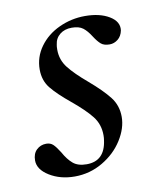

<svg xmlns="http://www.w3.org/2000/svg" viewBox="-56 -443 418 500"><g transform="rotate(-10 153.0 -192.5)"><path d="M8 -48Q8 -66 18.5 -76Q29 -86 44 -86Q55 -86 62 -79.5Q69 -73 79 -57Q90 -37 103 -26Q116 -15 139 -15Q187 -15 194 -69Q195 -74 195 -82Q195 -111 178 -132.5Q161 -154 127 -182Q94 -209 77.5 -229.5Q61 -250 61 -279Q61 -312 80.5 -339Q100 -366 132.5 -381Q165 -396 201 -396Q240 -396 265 -381Q290 -366 287 -343Q284 -328 274 -320Q264 -312 252 -312Q237 -312 229 -319Q221 -326 212 -340Q202 -356 191.5 -364Q181 -372 162 -372Q143 -372 130.5 -362Q118 -352 116 -335Q115 -331 115 -322Q115 -295 131.5 -274Q148 -253 180 -226Q215 -196 232.5 -173.5Q250 -151 250 -121Q250 -91 230.5 -60Q211 -29 177 -9Q143 11 103 11Q65 11 36.5 -6.5Q8 -24 8 -48Z"/></g></svg>

Font: Cormorant Infant Medium
Style: Italic
Weight: 500
Italic angle: -10°
Designer: Christian Thalmann (Catharsis Fonts)
Foundry: Catharsis Fonts
Version: Version 4.000